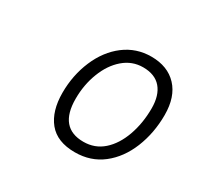

<svg xmlns="http://www.w3.org/2000/svg" viewBox="-85 -818 533 520"><g transform="rotate(30 181.5 -558.0)"><path d="M252.9 -722.2Q304.2 -722.2 333.5 -690.9Q362.8 -659.7 362.8 -603Q362.8 -546.9 343.3 -498.5Q323.7 -450.2 287.6 -422.1Q251.5 -394 202.1 -394Q146.5 -394 119.6 -427Q92.8 -460 92.8 -517.1Q92.8 -571.8 113 -619.4Q133.3 -667 169.7 -694.6Q206.1 -722.2 252.9 -722.2ZM248 -686Q213.9 -686 187.5 -663.3Q161.1 -640.6 146.5 -602.5Q131.8 -564.5 131.8 -521Q131.8 -430.2 208 -430.2Q243.7 -430.2 269.3 -452.9Q294.9 -475.6 309.1 -515.1Q323.2 -554.7 323.2 -601.1Q323.2 -641.6 304.2 -663.8Q285.2 -686 248 -686Z"/></g></svg>

Font: TypoPRO Open Sans
Style: Italic
Weight: 300
Italic angle: -12°
Foundry: Ascender Corporation
Version: Version 1.10